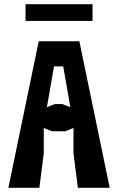

<svg xmlns="http://www.w3.org/2000/svg" viewBox="-20 -897 564 917"><path d="M20 0H168L189 -164V-286L228 -270H292L331 -286V-164L352 0H504L359 -700H165ZM102 -797H422V-877H102ZM204 -385 238 -580H282L316 -385L278 -400H242Z"/></svg>

Font: Pescante Normal
Style: Regular
Weight: 400
Designer: Ariel Martín Pérez
Foundry: Tunera Type Foundry
Version: Version 1.000;FEAKit 1.0